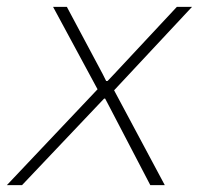

<svg xmlns="http://www.w3.org/2000/svg" viewBox="-52 -537 577 557"><path d="M-32 0 231 -278 102 -517H142L246 -322L256 -302H260L279 -322L461 -517H505L279 -275L426 0H384L263 -232L253 -251H250L232 -232L12 0Z"/></svg>

Font: Mona Sans ExtraLight
Style: Italic
Weight: 200
Italic angle: -11.6951°
Designer: Deni Anggara
Foundry: GitHub
Version: Version 2.000